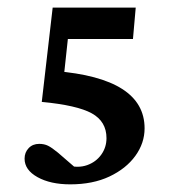

<svg xmlns="http://www.w3.org/2000/svg" viewBox="-20 -480 447 507"><path d="M165.5 6.8Q113.3 6.8 79.1 -12.2Q44.9 -31.2 44.9 -61Q44.9 -77.6 55.7 -88.9Q66.4 -100.1 83.5 -100.1Q96.7 -100.1 106.7 -95.2Q116.7 -90.3 132.8 -77.1L187.5 -29.8L157.2 -43.5Q186.5 -35.6 210 -43.9Q233.4 -52.2 247.3 -71.5Q261.2 -90.8 261.2 -115.2Q261.2 -159.2 222.4 -180.7Q183.6 -202.1 90.3 -210.9L119.1 -460H338.4L331.1 -377H159.2L147 -263.7L125 -292.5Q361.8 -273.4 361.8 -141.1Q361.8 -102.1 337.4 -68.4Q313 -34.7 269 -13.9Q225.1 6.8 165.5 6.8Z"/></svg>

Font: Lateef SemiBold
Style: Regular
Weight: 600
Designer: SIL International
Foundry: SIL International
Version: Version 4.200